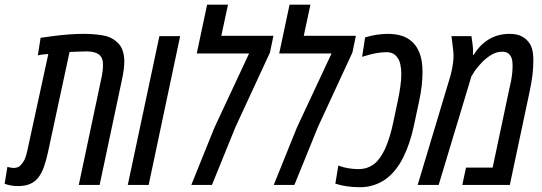

<svg xmlns="http://www.w3.org/2000/svg" viewBox="-65 -783 2297 813"><path d="M10.3 4.9Q-4.9 4.9 -18.6 2.4Q-32.2 0 -45.4 -4.9L-33.7 -76.2Q-16.1 -71.8 -6.8 -71.8Q6.8 -72.3 15.4 -77.6Q23.9 -83 32.2 -95.7Q37.6 -103 41.7 -113.5Q45.9 -124 49.8 -141.1L139.6 -554.2Q128.4 -553.7 117.4 -552.5Q106.4 -551.3 95.2 -548.3L106.9 -623Q136.7 -627.4 166.5 -631.1Q196.3 -634.8 226.8 -637.2Q257.3 -639.6 289.6 -639.6Q328.6 -639.6 366.2 -634Q403.8 -628.4 426.8 -607.9Q446.3 -592.3 453.9 -570.1Q461.4 -547.9 461.4 -523.9Q461.4 -506.3 458.5 -485.1Q455.6 -463.9 450.2 -439.9L356.9 0H268.6L362.8 -444.8Q371.1 -481.9 371.1 -505.4Q371.1 -524.9 366.5 -535.9Q361.8 -546.9 351.6 -553.7Q344.2 -558.6 335.4 -561Q326.7 -563.5 318.1 -564.5Q309.6 -565.4 302.2 -565.4Q293.9 -565.4 274.4 -564.7Q254.9 -564 229.5 -563L137.7 -136.2Q129.9 -101.1 120.4 -74.7Q110.8 -48.3 96.7 -30.5Q82.5 -12.7 61.8 -3.9Q41 4.9 10.3 4.9Z M476.1 0 609.9 -629.9H697.8L564.5 0Z M745.1 0 842.8 -242.2 989.7 -556.6H768.1L812 -763.2H900.4L872.1 -631.3H1092.8L1078.1 -560.5L932.1 -245.1L832.5 0Z M1094.2 0 1191.9 -242.2 1338.9 -556.6H1117.2L1161.1 -763.2H1249.5L1221.2 -631.3H1441.9L1427.2 -560.5L1281.2 -245.1L1181.6 0Z M1459.5 9.8Q1430.7 9.8 1403.8 5.9Q1377 2 1355 -5.4L1367.7 -82.5Q1368.7 -82 1369.6 -81.8Q1370.6 -81.5 1371.6 -80.6Q1389.2 -73.7 1411.6 -70.3Q1434.1 -66.9 1451.2 -66.9Q1477.5 -66.9 1497.3 -75.7Q1517.1 -84.5 1532.2 -100.6Q1556.6 -127.9 1573 -170.7Q1589.4 -213.4 1599.1 -259.8L1620.1 -358.9Q1626.5 -390.1 1630.4 -418Q1634.3 -445.8 1634.3 -469.2Q1634.3 -492.7 1630.1 -510.7Q1626 -528.8 1617.2 -540Q1609.4 -551.3 1598.1 -556.6Q1586.9 -562 1571.8 -562Q1549.8 -562 1527.3 -557.9Q1504.9 -553.7 1476.6 -544.9Q1474.1 -544.4 1472.2 -543.7Q1470.2 -543 1468.3 -542L1481 -624.5Q1505.9 -632.3 1530.8 -636Q1555.7 -639.6 1576.7 -639.6Q1609.4 -639.6 1634.8 -631.8Q1660.2 -624 1678.7 -607.4Q1694.3 -593.8 1704.8 -573.5Q1715.3 -553.2 1720.2 -527.3Q1724.1 -504.9 1724.1 -478Q1724.1 -452.6 1720.7 -420.7Q1717.3 -388.7 1709.5 -353.5L1688.5 -254.9Q1680.2 -214.8 1668.5 -179.9Q1656.7 -145 1642.1 -115.7Q1627 -85.9 1608.4 -63Q1589.8 -40 1567.4 -23.9Q1544.4 -7.8 1517.1 1Q1489.7 9.8 1459.5 9.8Z M1703.6 0 1839.4 -452.1Q1843.8 -465.8 1847.4 -482.9Q1851.1 -500 1853.3 -516.8Q1855.5 -533.7 1855.5 -546.9Q1855.5 -555.2 1854.5 -565.4Q1853.5 -575.7 1851.6 -590.8Q1849.6 -606 1846.7 -629.9H1931.2Q1933.6 -614.7 1935.5 -599.6Q1937.5 -584.5 1938 -571.3Q1938 -565.4 1938 -560.8Q1938 -556.2 1937.5 -550.8H1940.9Q1966.3 -592.8 2004.6 -616.2Q2043 -639.6 2093.3 -639.6Q2126 -639.6 2146.5 -627.9Q2167 -616.2 2178.2 -598.1Q2184.1 -588.9 2187.3 -578.4Q2190.4 -567.9 2191.9 -555.2Q2193.4 -542.5 2193.4 -525.4Q2193.4 -496.6 2189.7 -465.8Q2186 -435.1 2177.7 -395.5L2093.8 0H1892.6L1908.2 -73.2H2021L2090.3 -400.4Q2095.7 -422.4 2098.9 -439.5Q2102.1 -456.5 2103.8 -472.7Q2105.5 -488.8 2105.5 -507.8Q2105.5 -524.9 2101.1 -537.4Q2096.7 -549.8 2087.2 -556.9Q2077.6 -564 2061.5 -564Q2038.6 -564 2018.1 -552.2Q1997.6 -540.5 1979.5 -522.9Q1967.3 -510.3 1955.8 -496.3Q1944.3 -482.4 1938 -470.7L1931.2 -460L1792.5 0Z"/></svg>

Font: Open Sans Condensed Medium
Style: Italic
Weight: 500
Width: 3
Italic angle: -12°
Designer: Monotype Design Team
Foundry: Monotype Imaging Inc.
Version: Version 3.000